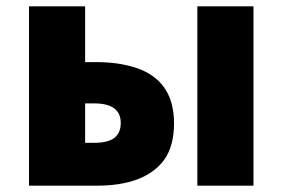

<svg xmlns="http://www.w3.org/2000/svg" viewBox="-20 -589 896 609"><path d="M72 -569H250V-392H286Q356 -392 411 -374Q532 -334 532 -198Q532 -125 500 -81Q439 0 286 0H72ZM363 -199Q363 -261 279 -261H250V-136H279Q322 -136 342.5 -151.5Q363 -167 363 -199ZM606 -569H784V0H606Z"/></svg>

Font: Merged Yaku Han JP Black
Style: Regular
Weight: 900
Designer: Ryoko NISHIZUKA 西塚涼子 (kana, bopomofo & ideographs); Paul D. Hunt (Latin, Greek & Cyrillic); Sandoll Communications 산돌커뮤니
Foundry: Adobe
Version: Version 2.004